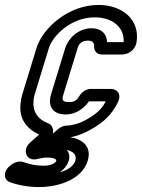

<svg xmlns="http://www.w3.org/2000/svg" viewBox="-30 -527 573 775"><path d="M141 63C139 63 142 63 141 63ZM183 13C187 -5 181 -23 165 -29C129 -42 106 -69 105 -105C105 -120 106 -133 110 -146L167 -332C184 -386 259 -457 352 -457C429 -457 473 -412 469 -357H402C402 -389 379 -413 341 -413C283 -413 244 -369 233 -332L176 -146C162 -99 182 -65 236 -65C276 -65 310 -90 329 -118H397C385 -95 370 -77 340 -57C305 -34 274 -22 240 -20C225 -20 212 -13 201 -3ZM239 78C270 85 280 101 274 122C268 141 248 158 211 169C227 158 241 141 247 123C253 105 249 88 239 78ZM160 109C196 109 198 119 197 123C196 126 184 142 147 142C113 142 90 136 64 127C44 120 18 132 2 150C-21 177 -8 202 9 208C42 220 83 228 128 228C208 228 301 197 324 122C342 64 301 34 254 27C289 21 326 4 361 -19C404 -47 431 -81 448 -119C460 -147 443 -168 418 -168H336C317 -168 299 -155 289 -137C282 -125 271 -115 251 -115C221 -115 219 -123 226 -146L283 -332C288 -349 298 -363 326 -363C343 -363 351 -353 350 -341C349 -326 357 -307 381 -307H460C471 -307 488 -309 504 -324C514 -334 519 -345 521 -355C536 -446 466 -507 367 -507C248 -507 143 -416 117 -332L60 -146C54 -125 52 -106 52 -89C53 -36 87 -2 128 16L92 48C66 71 73 97 83 107C91 115 105 120 124 114C138 111 147 109 160 109Z"/></svg>

Font: DIN Rundschrift
Style: BreitKontKu
Weight: 400
Width: 7
Version: Version 1.027